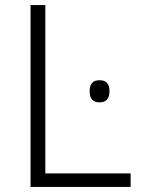

<svg xmlns="http://www.w3.org/2000/svg" viewBox="-20 -734 555 754"><path d="M100 0V-714H158V-53H493V0ZM371 -419Q410 -419 410 -376Q410 -332 371 -332Q332 -332 332 -376Q332 -419 371 -419Z"/></svg>

Font: Noto Sans Light
Style: Regular
Weight: 300
Designer: Monotype Design Team
Foundry: Monotype Imaging Inc.
Version: Version 2.007